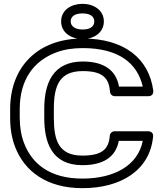

<svg xmlns="http://www.w3.org/2000/svg" viewBox="-20 -947 856 1002"><path d="M410 -85C517 -85 584 -126 600 -212H725C700 -84 577 -15 410 -15C239 -15 147 -93 106 -199C91 -238 83 -282 83 -332V-378C83 -528 153 -629 275 -674C315 -689 361 -696 412 -696C598 -696 697 -618 725 -495H601C586 -582 520 -626 412 -626C255 -626 211 -511 211 -379V-332C211 -208 247 -85 410 -85ZM33 -378V-332C33 -277 41 -226 59 -180C107 -55 222 35 410 35C612 35 763 -59 779 -235C781 -255 765 -262 754 -262H578C565 -262 554 -252 553 -239C548 -168 512 -135 410 -135C287 -135 261 -213 261 -332V-379C261 -503 292 -576 412 -576C514 -576 549 -541 554 -468C555 -455 566 -445 579 -445H755C777 -445 781 -463 780 -473C758 -642 628 -746 412 -746C175 -746 33 -596 33 -378ZM411 -793C368 -793 349 -813 349 -835C349 -859 367 -877 411 -877C455 -877 472 -858 472 -835C472 -812 455 -793 411 -793ZM411 -743C469 -743 522 -776 522 -835C522 -894 469 -927 411 -927C353 -927 299 -896 299 -835C299 -776 353 -743 411 -743Z"/></svg>

Font: Asimov
Style: XWidOu
Weight: 500
Designer: Google
Version: Version 2.000980; 2014